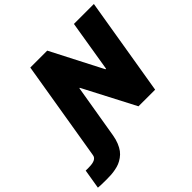

<svg xmlns="http://www.w3.org/2000/svg" viewBox="-340 -933 1344 1344"><g transform="rotate(-45 332.5 -261.0)"><path d="M27 0 147.7 -727.3H315.3L511.4 -346.6H517L579.5 -727.3H777L656.2 0H491.5L292.6 -382.1H288.4L224.4 0L221.6 17Q215.6 52.9 203.8 81.5Q192.1 110.1 177.6 129.4Q163 148.8 142.9 163Q122.9 177.2 103.9 185Q84.9 192.8 60.4 197.4Q35.9 202.1 16.2 203.3Q-3.6 204.5 -28.4 204.5Q-94.1 204.5 -112.2 201.7L-88.1 56.8Q-82 57.9 -65.3 57.2Q-61.4 56.8 -55.4 56.8Q18.1 56.8 24.1 17Z"/></g></svg>

Font: Karasuma Gothic
Style: Italic
Weight: 900
Italic angle: -9.39999°
Designer: Rasmus Andersson / Ryoko Nishizuka
Foundry: Genbu
Version: Version 1.00